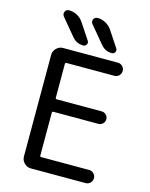

<svg xmlns="http://www.w3.org/2000/svg" viewBox="-138 -1065 881 1131"><g transform="rotate(15 302.5 -500.0)"><path d="M205.1 -674.8Q197.3 -674.8 197.3 -668V-460.9Q197.3 -453.1 205.1 -453.1H479.5Q495.1 -453.1 506.3 -441.9Q517.6 -430.7 517.6 -415Q517.6 -399.4 506.3 -388.2Q495.1 -377 479.5 -377H205.1Q197.3 -377 197.3 -369.1V-107.4Q197.3 -100.6 205.1 -100.6H497.1Q513.7 -100.6 525.4 -88.9Q537.1 -77.1 537.1 -60.5Q537.1 -43.9 525.4 -32.2Q513.7 -20.5 497.1 -20.5H163.1Q139.6 -20.5 122.6 -37.6Q105.5 -54.7 105.5 -78.1V-697.3Q105.5 -720.7 122.6 -737.8Q139.6 -754.9 163.1 -754.9H497.1Q513.7 -754.9 525.4 -743.2Q537.1 -731.4 537.1 -714.8Q537.1 -698.2 525.4 -686.5Q513.7 -674.8 497.1 -674.8ZM447.3 -799.8Q407.2 -799.8 380.9 -831.1L293.9 -935.5Q283.2 -948.2 290 -963.4Q296.9 -978.5 314.5 -978.5Q339.8 -978.5 363.3 -965.8Q386.7 -953.1 401.4 -931.6L465.8 -834Q469.7 -828.1 469.7 -821.3Q469.7 -816.4 466.8 -811.5Q460.9 -799.8 447.3 -799.8ZM273.4 -799.8Q232.4 -799.8 206.1 -831.1L119.1 -935.5Q113.3 -943.4 113.3 -952.1Q113.3 -957 116.2 -963.9Q123 -978.5 139.6 -978.5Q166 -978.5 189 -966.3Q211.9 -954.1 226.6 -932.6L292 -834Q295.9 -828.1 295.9 -822.3Q295.9 -816.4 293 -811.5Q286.1 -799.8 273.4 -799.8Z"/></g></svg>

Font: Gen Jyuu Gothic Regular
Style: Regular
Weight: 400
Designer: [Source Han Sans]
Ryoko NISHIZUKA  (kana & ideographs); Paul D. Hunt (Latin, Greek & Cyrillic); Wenlong ZHANG  (bopomofo
Version: Version 1.002.20150607